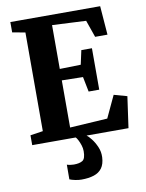

<svg xmlns="http://www.w3.org/2000/svg" viewBox="-105 -816 867 1141"><g transform="rotate(-10 329.0 -245.0)"><path d="M116 -71V-666.5L38.5 -680.5V-743H580.5L594 -569H519.5L483.5 -672L279.5 -682V-417.5L406.5 -420.5L425 -505.5H489V-255.5H425L407 -346L279.5 -348.5V-64L506 -78L568 -210.5L647 -188.5L620.5 0H39.5V-59.5ZM292.5 252.5Q275 252.5 254.8 248.2Q234.5 244 221.5 238.5L222 150Q232 153.5 244.8 155Q257.5 156.5 263.5 156.5Q298 156.5 316.2 145Q334.5 133.5 334.5 88Q334.5 70 328.5 51.8Q322.5 33.5 315 19.2Q307.5 5 302 0H347.5H367.5Q378.5 7.5 395.2 28.8Q412 50 425 79.8Q438 109.5 436.5 143Q434.5 184 417 208Q399.5 232 368 242.2Q336.5 252.5 292.5 252.5Z"/></g></svg>

Font: Merriweather 28pt ExtraBold
Style: Regular
Weight: 800
Version: Version 2.100